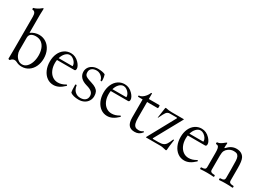

<svg xmlns="http://www.w3.org/2000/svg" viewBox="2 -1504 3198 2296"><g transform="rotate(30 1601.5 -355.5)"><path d="M188 -6.8Q177.2 -12.7 169.4 -14.4Q161.6 -16.1 151.9 -16.1Q141.1 -16.1 127.9 -9.8Q114.7 -3.4 103 12.2Q101.6 14.2 97.7 14.2Q92.3 14.2 86.2 11.2Q80.1 8.3 80.6 5.9Q82 -17.6 82 -124V-575.2Q82 -644.5 37.1 -644.5Q34.2 -644.5 32.5 -648.2Q30.8 -651.9 30.8 -656.7Q30.8 -662.1 32.5 -665.5Q34.2 -668.9 37.1 -668.9Q49.3 -668.9 81.5 -686Q107.9 -700.2 121.1 -711.9Q136.7 -725.1 142.1 -725.1Q146.5 -725.1 146.5 -711.4Q144 -676.8 144 -639.2V-387.2Q170.4 -405.8 199.5 -415.3Q228.5 -424.8 257.8 -424.8Q312 -424.8 354.7 -396.7Q397.5 -368.7 421.6 -318.4Q445.8 -268.1 445.8 -205.1Q445.8 -144.5 422.9 -95.2Q399.9 -45.9 358.2 -17.3Q316.4 11.2 262.2 11.2Q221.7 11.2 188 -6.8ZM253.4 -14.6Q289.6 -14.6 316.9 -40.8Q344.2 -66.9 359.1 -110.6Q374 -154.3 374 -205.1Q374 -255.9 359.1 -297.6Q344.2 -339.4 312.3 -364.5Q280.3 -389.6 231.9 -389.6Q191.9 -389.6 168 -372.3Q144 -355 144 -318.4V-146Q144 -116.7 158 -85.9Q171.9 -55.2 196.8 -34.9Q221.7 -14.6 253.4 -14.6Z M525.4 -212.4Q525.4 -273.9 547.1 -322.3Q568.8 -370.6 607.9 -397.7Q647 -424.8 696.8 -424.8Q761.2 -424.8 810.1 -373Q828.1 -354 838.6 -334Q849.1 -314 849.1 -298.8Q849.1 -270 830.6 -270H590.8Q587.4 -250 587.4 -226.1Q587.4 -172.4 606 -130.4Q624.5 -88.4 657.5 -64.7Q690.4 -41 732.4 -41Q758.8 -41 783.4 -48.6Q808.1 -56.2 837.4 -73.2Q840.3 -75.2 844 -71.5Q847.7 -67.9 847.7 -63.5Q847.7 -61 845.7 -59.1Q807.1 -22.5 772.2 -5.6Q737.3 11.2 700.7 11.2Q650.4 11.2 610.6 -17.6Q570.8 -46.4 548.1 -97.4Q525.4 -148.4 525.4 -212.4ZM786.1 -298.8Q790 -298.8 790 -306.2Q790 -326.7 775.6 -348.6Q761.2 -370.6 739.5 -385Q717.8 -399.4 696.8 -399.4Q664.1 -399.4 637.2 -371.8Q610.4 -344.2 597.2 -298.8Z M935.5 -16.6Q930.7 -33.7 929 -55.2Q927.2 -76.7 927.2 -122.1Q927.2 -128.9 937 -128.9Q946.3 -128.9 946.8 -121.6Q953.1 -72.8 982.9 -44.4Q1012.7 -16.1 1058.1 -16.1Q1100.6 -16.1 1124.8 -36.6Q1148.9 -57.1 1148.9 -92.8Q1148.9 -127 1125.5 -148.4Q1102.1 -169.9 1049.3 -184.1Q993.2 -199.7 963.6 -231.4Q934.1 -263.2 934.1 -308.6Q934.1 -341.8 951.9 -368.4Q969.7 -395 1001.2 -409.9Q1032.7 -424.8 1071.8 -424.8Q1131.3 -424.8 1169.4 -407.2Q1176.8 -387.2 1179.9 -366.9Q1183.1 -346.7 1183.1 -320.3Q1183.1 -314.5 1173.8 -314.5Q1164.1 -314.5 1163.1 -321.8Q1160.6 -340.8 1146.2 -358.6Q1131.8 -376.5 1110.6 -387.5Q1089.4 -398.4 1067.9 -398.4Q1026.4 -398.4 1002.2 -379.2Q978 -359.9 978 -326.7Q978 -303.2 985.6 -290.3Q993.2 -277.3 1014.4 -266.6Q1035.6 -255.9 1081.1 -242.2Q1123 -229.5 1147.5 -213.1Q1171.9 -196.8 1182.9 -174.1Q1193.8 -151.4 1193.8 -118.2Q1193.8 -80.6 1175.5 -50.8Q1157.2 -21 1124.5 -4.2Q1091.8 12.7 1050.8 12.7Q1013.2 12.7 983.6 5.1Q954.1 -2.4 935.5 -16.6Z M1267.6 -212.4Q1267.6 -273.9 1289.3 -322.3Q1311 -370.6 1350.1 -397.7Q1389.2 -424.8 1439 -424.8Q1503.4 -424.8 1552.2 -373Q1570.3 -354 1580.8 -334Q1591.3 -314 1591.3 -298.8Q1591.3 -270 1572.8 -270H1333Q1329.6 -250 1329.6 -226.1Q1329.6 -172.4 1348.1 -130.4Q1366.7 -88.4 1399.7 -64.7Q1432.6 -41 1474.6 -41Q1501 -41 1525.6 -48.6Q1550.3 -56.2 1579.6 -73.2Q1582.5 -75.2 1586.2 -71.5Q1589.8 -67.9 1589.8 -63.5Q1589.8 -61 1587.9 -59.1Q1549.3 -22.5 1514.4 -5.6Q1479.5 11.2 1442.9 11.2Q1392.6 11.2 1352.8 -17.6Q1313 -46.4 1290.3 -97.4Q1267.6 -148.4 1267.6 -212.4ZM1528.3 -298.8Q1532.2 -298.8 1532.2 -306.2Q1532.2 -326.7 1517.8 -348.6Q1503.4 -370.6 1481.7 -385Q1460 -399.4 1439 -399.4Q1406.2 -399.4 1379.4 -371.8Q1352.5 -344.2 1339.4 -298.8Z M1713.4 -125V-373.5H1653.8Q1650.9 -373.5 1648.9 -376.2Q1647 -378.9 1647 -382.8Q1647 -386.2 1648.9 -388.9Q1650.9 -391.6 1653.8 -391.6Q1673.3 -391.6 1695.1 -406Q1716.8 -420.4 1734.6 -442.9Q1752.4 -465.3 1761.2 -488.3Q1764.2 -495.6 1770 -494.1Q1775.4 -492.2 1775.4 -486.3V-415H1920.9Q1924.3 -415 1926 -409.2Q1927.7 -403.3 1927.7 -394.5Q1927.7 -385.7 1926 -379.6Q1924.3 -373.5 1920.9 -373.5H1775.4V-157.7Q1775.4 -110.4 1783 -82.8Q1790.5 -55.2 1807.4 -42.7Q1824.2 -30.3 1853.5 -30.3Q1871.6 -30.3 1885 -34.7Q1898.4 -39.1 1912.1 -49.8Q1912.6 -50.3 1913.6 -50.3Q1917 -50.3 1920.2 -45.4Q1923.3 -40.5 1921.4 -38.1Q1900.9 -12.2 1877.4 -0.5Q1854 11.2 1821.8 11.2Q1765.6 11.2 1739.5 -21.5Q1713.4 -54.2 1713.4 -125Z M2226.6 7.3Q2196.8 0 2179.7 0H1978.5Q1974.1 0 1974.1 -2.9Q1974.1 -4.9 1977.1 -9.8L2181.6 -383.3L2178.2 -390.1H2080.1Q2050.3 -390.1 2031.7 -366.7Q2023.9 -356.9 2012.7 -335.4Q2001.5 -314 1983.4 -276.9Q1982.9 -274.9 1981 -274.9Q1980 -274.9 1979 -275.9Q1978 -276.9 1978.5 -278.8L1997.6 -410.2Q1999 -418.5 2000.7 -421.6Q2002.4 -424.8 2007.8 -424.8Q2047.9 -415 2090.3 -415H2256.3Q2260.3 -415 2260.3 -413.1Q2260.3 -411.6 2258.3 -407.7L2051.3 -32.7L2055.2 -25.9H2130.4Q2173.3 -25.9 2196.5 -35.6Q2219.7 -45.4 2234.6 -67.9Q2249.5 -90.3 2269.5 -139.2Q2271 -142.6 2275.4 -142.6Q2278.3 -142.6 2280.5 -141.1Q2282.7 -139.6 2282.2 -136.7Q2273.4 -79.1 2270 -46.1Q2266.6 -13.2 2266.6 -3.9Q2266.6 13.7 2255.4 13.7Q2252.9 13.7 2226.6 7.3Z M2331.1 -212.4Q2331.1 -273.9 2352.8 -322.3Q2374.5 -370.6 2413.6 -397.7Q2452.6 -424.8 2502.4 -424.8Q2566.9 -424.8 2615.7 -373Q2633.8 -354 2644.3 -334Q2654.8 -314 2654.8 -298.8Q2654.8 -270 2636.2 -270H2396.5Q2393.1 -250 2393.1 -226.1Q2393.1 -172.4 2411.6 -130.4Q2430.2 -88.4 2463.1 -64.7Q2496.1 -41 2538.1 -41Q2564.5 -41 2589.1 -48.6Q2613.8 -56.2 2643.1 -73.2Q2646 -75.2 2649.7 -71.5Q2653.3 -67.9 2653.3 -63.5Q2653.3 -61 2651.4 -59.1Q2612.8 -22.5 2577.9 -5.6Q2543 11.2 2506.3 11.2Q2456.1 11.2 2416.3 -17.6Q2376.5 -46.4 2353.8 -97.4Q2331.1 -148.4 2331.1 -212.4ZM2591.8 -298.8Q2595.7 -298.8 2595.7 -306.2Q2595.7 -326.7 2581.3 -348.6Q2566.9 -370.6 2545.2 -385Q2523.4 -399.4 2502.4 -399.4Q2469.7 -399.4 2442.9 -371.8Q2416 -344.2 2402.8 -298.8Z M2742.7 -350.6Q2739.7 -350.6 2738 -354.2Q2736.3 -357.9 2736.3 -362.8Q2736.3 -368.2 2738 -371.6Q2739.7 -375 2742.7 -375Q2762.2 -375 2785.2 -388.4Q2808.1 -401.9 2826.7 -418Q2842.3 -431.2 2847.7 -431.2Q2852.1 -431.2 2852.1 -417.5Q2850.1 -403.3 2849.6 -391.6Q2849.1 -379.9 2849.1 -361.8L2855.5 -359.9Q2885.3 -393.1 2916.3 -408.9Q2947.3 -424.8 2982.9 -424.8Q3021.5 -424.8 3049.1 -409.7Q3076.7 -394.5 3090.8 -366.2Q3109.9 -329.1 3109.9 -233.4V-60.5Q3109.9 -37.6 3124.3 -29.3Q3138.7 -21 3170.4 -21Q3173.3 -21 3175.3 -17.3Q3177.2 -13.7 3177.2 -8.8Q3177.2 -3.9 3175.3 0Q3173.3 3.9 3170.4 3.9Q3129.9 0 3079.6 0Q3029.3 0 2988.8 3.9Q2985.8 3.9 2984.1 0.2Q2982.4 -3.4 2982.4 -8.8Q2982.4 -13.7 2984.1 -17.3Q2985.8 -21 2988.8 -21Q3020 -21 3033.9 -29.3Q3047.9 -37.6 3047.9 -60.5V-172.9Q3047.9 -259.8 3045.9 -295.9Q3043.9 -332 3035.2 -349.6Q3024.9 -370.6 3010 -377.2Q2995.1 -383.8 2968.8 -383.8Q2944.8 -383.8 2927.7 -377.2Q2910.6 -370.6 2895 -359.4Q2871.6 -342.8 2860.6 -320.1Q2849.6 -297.4 2849.6 -253.4V-60.5Q2849.6 -37.6 2864 -29.3Q2878.4 -21 2910.2 -21Q2913.1 -21 2915 -17.3Q2917 -13.7 2917 -8.8Q2917 -3.9 2915 0Q2913.1 3.9 2910.2 3.9Q2869.6 0 2819.3 0Q2769 0 2728.5 3.9Q2725.6 3.9 2723.9 0.2Q2722.2 -3.4 2722.2 -8.8Q2722.2 -13.7 2723.9 -17.3Q2725.6 -21 2728.5 -21Q2759.8 -21 2773.7 -29.3Q2787.6 -37.6 2787.6 -60.5V-254.9Q2787.6 -294.9 2782.7 -315.7Q2777.8 -336.4 2768.3 -343.5Q2758.8 -350.6 2742.7 -350.6Z"/></g></svg>

Font: JuniusX Light
Style: Regular
Weight: 300
Designer: Peter S. Baker
Foundry: Briery Creek Software
Version: Version 1.008